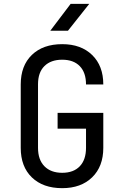

<svg xmlns="http://www.w3.org/2000/svg" viewBox="-20 -970 640 1000"><path d="M304 10Q204 10 146 -46Q88 -102 88 -200V-530Q88 -628 146 -684Q204 -740 304 -740Q402 -740 460 -683.5Q518 -627 518 -530H428Q428 -592 395.5 -625.5Q363 -659 304 -659Q245 -659 211.5 -626Q178 -593 178 -531V-200Q178 -138 211.5 -104Q245 -70 304 -70Q363 -70 395.5 -104Q428 -138 428 -200V-300H280V-382H518V-200Q518 -103 460 -46.5Q402 10 304 10ZM242 -810 348 -950H445L334 -810Z"/></svg>

Font: JetBrainsMono NFM
Style: Regular
Weight: 400
Monospace: yes
Designer: Philipp Nurullin, Konstantin Bulenkov
Foundry: JetBrains
Version: Version 2.304; ttfautohint (v1.8.4.7-5d5b);Nerd Fonts 3.3.0